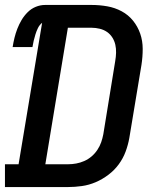

<svg xmlns="http://www.w3.org/2000/svg" viewBox="-27 -755 647 775"><path d="M-7 0V-92H48L143 -663Q132 -654 126 -641.5Q120 -629 116 -616Q112 -603 109 -590.5Q106 -578 104 -565H24Q27 -584 31.5 -602.5Q36 -621 43 -639Q50 -657 60 -674Q70 -691 84.5 -705.5Q99 -720 117.5 -727.5Q136 -735 155 -735H343Q375 -735 406 -729.5Q437 -724 464 -709.5Q491 -695 510 -671.5Q529 -648 539 -619Q549 -590 549 -557.5Q549 -525 544 -493L495 -198Q490 -170 480 -143Q470 -116 452.5 -92Q435 -68 410.5 -49.5Q386 -31 359 -19.5Q332 -8 303.5 -4Q275 0 248 0ZM156 -92H248Q264 -92 280.5 -95Q297 -98 313 -105Q329 -112 342.5 -123.5Q356 -135 366 -150Q376 -165 381.5 -181Q387 -197 390 -213L438 -508Q441 -525 441.5 -542Q442 -559 438.5 -574.5Q435 -590 426.5 -603.5Q418 -617 405 -626Q392 -635 375.5 -639Q359 -643 343 -643H247Z"/></svg>

Font: Iosevka Curly Slab SmBdEx
Style: Italic
Weight: 600
Width: 7
Italic angle: -9°
Monospace: yes
Designer: Belleve Invis
Foundry: Belleve Invis
Version: Version 11.1.0; ttfautohint (v1.8.3)